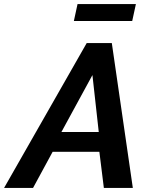

<svg xmlns="http://www.w3.org/2000/svg" viewBox="-73 -921 738 941"><path d="M352 -710H475L578 0H436L414 -177H185L89 0H-53ZM411 -274 380 -553 228 -274ZM289 -818 307 -901H593L575 -818Z"/></svg>

Font: PTCRaleway
Style: Bold Italic
Weight: 700
Italic angle: -12°
Designer: Matt McInerney, Pablo Impallari, Rodrigo Fuenzalida
Foundry: Matt McInerney, Pablo Impallari, Rodrigo Fuenzalida
Version: Version 3.000g; ttfautohint (v1.5) -l 8 -r 28 -G 28 -x 14 -D